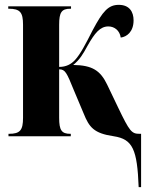

<svg xmlns="http://www.w3.org/2000/svg" viewBox="-20 -562 616 792"><path d="M552 210H562V-10H556C523 -10 515 -19 467 -119L422 -213C394 -271 361 -293 282 -294C309 -316 322 -338 341 -373C371 -426 393 -453 427 -453C452 -453 474 -436 478 -407C503 -410 531 -431 531 -478C531 -513 514 -542 470 -542C427 -542 404 -516 362 -437C333 -380 312 -339 289 -314C273 -297 253 -286 224 -286V-460C224 -511 234 -526 270 -526H273V-536H14V-526H16C63 -526 75 -511 75 -460V-76C75 -25 63 -10 17 -10H15V0H272V-10H270C234 -10 224 -25 224 -76V-276C249 -276 255 -263 285 -189L325 -94C348 -37 367 -12 449 0C528 12 546 55 552 210Z"/></svg>

Font: Noto Serif Display Condensed Extra
Style: Regular
Weight: 800
Width: 3
Designer: Monotype Design Team
Foundry: Monotype Imaging Inc.
Version: Version 1.900